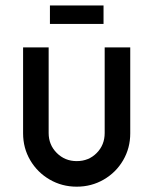

<svg xmlns="http://www.w3.org/2000/svg" viewBox="-20 -691 576 721"><path d="M66.7 -190.4V-513H162.7V-191.5Q162.7 -147.1 193.2 -116.6Q223.8 -86 268.1 -86Q313 -86 343 -116.3Q373.1 -146.6 373.1 -191.5V-513H469.1V-190.4Q469.1 -134.9 442.4 -89.2Q415.7 -43.4 369.6 -16.7Q323.6 10 268.1 10Q212.7 10 166.6 -16.7Q120.6 -43.4 93.6 -89.2Q66.7 -134.9 66.7 -190.4ZM167.5 -670.5H368.8V-601.1H167.5Z"/></svg>

Font: Lineal Thin
Style: Regular
Weight: 200
Designer: Created by Frank Adebiaye with contributions from Anton Moglia & Ariel Martín Pérez
Created by Frank ADEBIAYE with FontF
Foundry: Velvetyne Type Foundry
Version: Version 2.000;Glyphs 3.2 (3227)